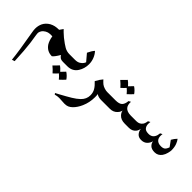

<svg xmlns="http://www.w3.org/2000/svg" viewBox="18 -935 1884 1884"><g transform="rotate(45 960.5 7.0)"><path d="M529 0H493Q470 0 457 -8Q444 -16 432 -34Q401 20 378 38Q309 38 271 -20Q251 -53 243 -104Q208 -106 186.5 -100Q165 -94 143 -75Q131 -63 125 -49Q119 -35 119 -25Q119 -13 129 49Q136 88 136 96Q147 178 154 330L125 339Q115 234 75 9Q70 -18 70 -38Q70 -78 86 -112Q105 -150 146 -174Q169 -186 191.5 -191Q214 -196 245 -196L271 -233Q271 -233 295 -209Q313 -191 333 -175Q385 -134 417 -116Q449 -98 486 -98H529Z M641 100Q622 122 589 152Q570 128 546 108Q530 127 502 152Q476 122 446 98Q484 60 498 45Q517 57 544 88Q574 58 585 45Q601 55 616.5 70.5Q632 86 641 100Z M692 -165Q692 -105 661 -56Q625 0 555 0H508Q487 0 473 -14.5Q459 -29 459 -50Q459 -71 472.5 -84.5Q486 -98 508 -98H563Q597 -98 618 -111.5Q639 -125 648.5 -140Q658 -155 658 -158L597 -230Q617 -274 640 -299Q665 -272 678.5 -237Q692 -202 692 -165Z M932 -124Q948 -112 970.5 -105Q993 -98 1011 -98H1090V0H1024Q1005 0 990.5 -4Q976 -8 968.5 -12.5Q961 -17 959 -19Q960 -16 961 -5Q962 6 962 22Q962 97 933 162Q910 214 876 247Q858 264 840 272Q822 280 794 280Q784 280 756 278Q730 276 718 276Q692 276 664 284L655 271L689 253Q761 214 804 188Q847 162 875 135Q917 95 917 41Q917 3 899.5 -26.5Q882 -56 848 -87Q872 -132 896 -159Q919 -134 932 -124Z M1212 -270Q1193 -248 1160 -218Q1141 -242 1117 -262Q1101 -243 1073 -218Q1047 -248 1017 -272Q1055 -310 1069 -325Q1088 -313 1115 -282Q1145 -312 1156 -325Q1172 -315 1187.5 -299.5Q1203 -284 1212 -270Z M1261 -125Q1285 -98 1337 -98H1391V0H1351Q1296 0 1267 -33Q1249 -54 1246 -76Q1245 -74 1241 -61Q1237 -48 1221 -31Q1192 0 1145 0H1069Q1049 0 1034.5 -14.5Q1020 -29 1020 -50Q1020 -70 1034.5 -84Q1049 -98 1069 -98H1126Q1176 -98 1196.5 -118Q1217 -138 1221 -183L1243 -195Q1240 -149 1261 -125Z M1861 -139Q1861 -127 1854 -98.5Q1847 -70 1831 -47Q1803 -8 1757 -8Q1714 -8 1693 -28.5Q1672 -49 1670 -75Q1663 -45 1640 -22.5Q1617 0 1578 0Q1542 0 1522.5 -22Q1503 -44 1499 -76Q1499 -72 1494.5 -57.5Q1490 -43 1479 -30Q1453 0 1409 0H1371Q1349 0 1335 -14.5Q1321 -29 1321 -48Q1321 -68 1336 -83Q1351 -98 1371 -98H1416Q1459 -98 1481 -131Q1489 -144 1492 -158Q1495 -172 1496 -178L1518 -190Q1515 -166 1516 -152Q1519 -126 1534.5 -110Q1550 -94 1588 -94Q1643 -94 1659 -149Q1662 -158 1664 -178L1686 -190Q1684 -176 1684 -167Q1684 -133 1700 -116Q1719 -94 1759 -94Q1787 -94 1801.5 -105Q1816 -116 1827 -147L1783 -208Q1800 -239 1823 -262Q1837 -246 1849 -215Q1861 -184 1861 -139Z"/></g></svg>

Font: Mirza
Style: Regular
Weight: 400
Designer: Arabic design by Kourosh Beigpour, Latin design by Eduardo Tunni, engineering by Lasse Fister
Version: Version 1.0010g